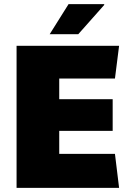

<svg xmlns="http://www.w3.org/2000/svg" viewBox="-20 -907 640 927"><path d="M60 0V-686H555L535 -528H266V-428H524V-275H266V-164H535L555 0ZM220 -742 311 -887H482L484 -884L358 -742Z"/></svg>

Font: Chivo Mono Black
Style: Regular
Weight: 900
Designer: Hector Gatti
Foundry: Omnibus-Type
Version: Version 1.008